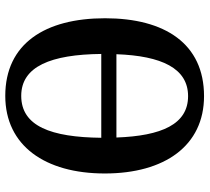

<svg xmlns="http://www.w3.org/2000/svg" viewBox="-52 -712 775 710"><g transform="rotate(90 335.0 -357.5)"><path d="M335 10C519 10 622 -137 622 -358C622 -580 519 -725 336 -725C142 -725 48 -580 48 -359C48 -137 142 10 335 10ZM181 -401C187 -568 233 -666 336 -666C440 -666 483 -568 489 -401ZM335 -49C226 -49 182 -159 180 -345H490C488 -159 447 -49 335 -49Z"/></g></svg>

Font: Noto Serif Condensed Semi
Style: Regular
Weight: 600
Width: 3
Designer: Monotype Design Team
Foundry: Monotype Imaging Inc.
Version: Version 1.002